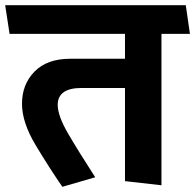

<svg xmlns="http://www.w3.org/2000/svg" viewBox="-31 -700 754 742"><path d="M452 0V-360H284Q238 -360 215 -343.5Q192 -327 192 -295Q192 -253 231.5 -185Q271 -117 337 -15L210 22Q159 -52 106.5 -139.5Q54 -227 54 -299Q54 -374 102.5 -423.5Q151 -473 241 -473H452V-569H6L-11 -680H687L703 -569H593V16Z"/></svg>

Font: Palanquin Dark
Style: Regular
Weight: 400
Designer: Pria Ravichandran
Version: Version 1.000